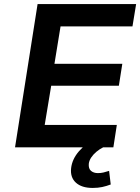

<svg xmlns="http://www.w3.org/2000/svg" viewBox="-20 -725 690 945"><path d="M54 0 165 -705H650L632 -595H278L248 -411H582L565 -303H232L200 -110H555L538 0ZM436 200Q382 200 353.5 174Q325 148 330 103Q335 58 369 19Q403 -20 453 -42L488 0Q470 9 454.5 22Q439 35 429 50Q419 65 417 81Q415 105 428 116Q441 127 462 127Q476 127 489 124Q502 121 517 116L525 183Q504 191 483 195.5Q462 200 436 200Z"/></svg>

Font: Nunito Sans 8pt
Style: Bold Italic
Weight: 700
Italic angle: -9°
Version: Version 3.101;gftools[0.9.27]